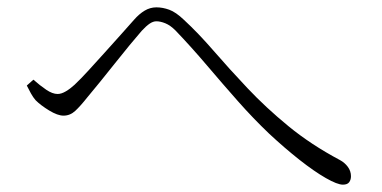

<svg xmlns="http://www.w3.org/2000/svg" viewBox="-20 -606 1040 523"><path d="M914 -103Q899 -103 867.5 -121Q836 -139 796 -170.5Q756 -202 713 -242Q670 -283 628 -330.5Q586 -378 544 -427.5Q502 -477 458 -523Q444 -537 430.5 -542.5Q417 -548 406 -548Q397 -548 387.5 -541.5Q378 -535 366 -522Q353 -507 333.5 -483.5Q314 -460 293.5 -434Q273 -408 253 -383.5Q233 -359 218 -341Q199 -317 185 -304Q171 -291 153 -291Q137 -291 114 -305Q91 -319 77 -333Q70 -341 64 -352Q58 -363 53 -373L71 -389Q89 -373 106 -361.5Q123 -350 137 -350Q147 -350 159 -357Q171 -364 183 -375Q200 -391 221 -414Q242 -437 265 -462.5Q288 -488 309 -511.5Q330 -535 345 -552Q359 -568 374 -577Q389 -586 406 -586Q423 -586 441 -579.5Q459 -573 481 -552Q520 -516 562 -467.5Q604 -419 654 -366Q704 -313 765.5 -262.5Q827 -212 906 -170Q919 -163 927.5 -151.5Q936 -140 936 -126Q936 -116 931 -109.5Q926 -103 914 -103Z"/></svg>

Font: Noto Serif JP ExtraLight ExtraLight
Style: Regular
Weight: 250
Version: Version 2.003-H1;hotconv 1.1.1;makeotfexe 2.6.0